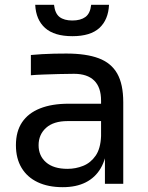

<svg xmlns="http://www.w3.org/2000/svg" viewBox="-20 -762 615 796"><path d="M415 0V-160H399V-345Q399 -400 370.5 -428Q342 -456 287 -456Q256 -456 223 -455Q190 -454 160 -453Q130 -452 108 -450V-534Q130 -536 154.5 -537.5Q179 -539 205 -539.5Q231 -540 255 -540Q337 -540 389 -520.5Q441 -501 466 -457Q491 -413 491 -338V0ZM240 14Q180 14 136.5 -6.5Q93 -27 69.5 -66Q46 -105 46 -160Q46 -217 71.5 -255Q97 -293 146 -312.5Q195 -332 264 -332H409V-260H260Q202 -260 171 -232Q140 -204 140 -160Q140 -116 171 -89Q202 -62 260 -62Q294 -62 325 -74.5Q356 -87 376.5 -116.5Q397 -146 399 -198L425 -160Q420 -103 397.5 -64.5Q375 -26 335.5 -6Q296 14 240 14ZM280 -612Q205 -612 167 -646Q129 -680 126 -742H204Q208 -706 227 -691.5Q246 -677 280 -677Q314 -677 334 -691.5Q354 -706 358 -742H432Q429 -680 392 -646Q355 -612 280 -612Z"/></svg>

Font: SVN-Sora Variable
Style: Regular
Weight: 400
Designer: Jonathan Barnbrook, Julián Moncada
Foundry: Barnbrook Fonts
Version: Version 2.000 - Viet hoa boi STYLEno.1 Fonts